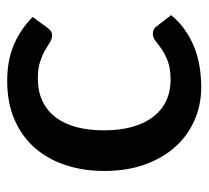

<svg xmlns="http://www.w3.org/2000/svg" viewBox="-42 -516 565 520"><g transform="rotate(-90 240.0 -255.5)"><path d="M426 -410 454.5 -449C432.5 -471 407.4 -488 379.2 -500C351.1 -512 318.5 -518 281.5 -518C241.8 -518 206.8 -511.4 176.5 -498.2C146.2 -485.1 120.8 -466.8 100.2 -443.5C79.8 -420.2 64.2 -392.4 53.5 -360.2C42.8 -328.1 37.5 -293.2 37.5 -255.5C37.5 -213.8 43.4 -176.8 55.2 -144.3C67.1 -111.8 83.2 -84.3 103.8 -61.8C124.2 -39.3 148.2 -22.1 175.8 -10.3C203.2 1.6 232.8 7.5 264.5 7.5C282.8 7.5 301 6.1 319 3.2C337 0.4 354.3 -4.3 371 -10.8C387.7 -17.3 403.5 -25.7 418.5 -36C433.5 -46.3 447.2 -59 459.5 -74L429 -113.5C424.3 -120.2 417.7 -123.5 409 -123.5C402 -123.5 395.4 -121 389.3 -116C383.1 -111 375.7 -105.5 367 -99.5C358.3 -93.5 347.5 -88 334.5 -83C321.5 -78 304.7 -75.5 284 -75.5C263 -75.5 244.1 -79.5 227.3 -87.5C210.4 -95.5 196.1 -107.2 184.3 -122.5C172.4 -137.8 163.3 -156.7 157 -179C150.7 -201.3 147.5 -226.8 147.5 -255.5C147.5 -283.2 150.4 -308.1 156.2 -330.3C162.1 -352.4 170.9 -371.3 182.8 -386.8C194.6 -402.3 209.3 -414.2 226.8 -422.5C244.3 -430.8 264.7 -435 288 -435C306 -435 321 -433 333 -429C345 -425 355.3 -420.6 363.8 -415.8C372.3 -410.9 379.6 -406.5 385.8 -402.5C391.9 -398.5 397.8 -396.5 403.5 -396.5C409.2 -396.5 413.5 -397.7 416.5 -400C419.5 -402.3 422.7 -405.7 426 -410Z"/></g></svg>

Font: Lato Semibold
Style: Regular
Weight: 600
Designer: Lukasz Dziedzic
Foundry: tyPoland Lukasz Dziedzic
Version: Version 2.006; 2014-01-15